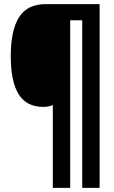

<svg xmlns="http://www.w3.org/2000/svg" viewBox="-20 -780 550 927"><path d="M461 127H377V-682H319V127H235V-273Q216 -264 188 -264Q108 -264 70 -325Q32 -386 32 -509Q32 -634 72 -697Q112 -760 200 -760H461Z"/></svg>

Font: Noto Sans Lao UI ExtCond Blk
Style: Regular
Weight: 900
Width: 2
Designer: Monotype Design Team
Foundry: Monotype Imaging Inc.
Version: Version 2.000; ttfautohint (v1.8.4.7-5d5b)